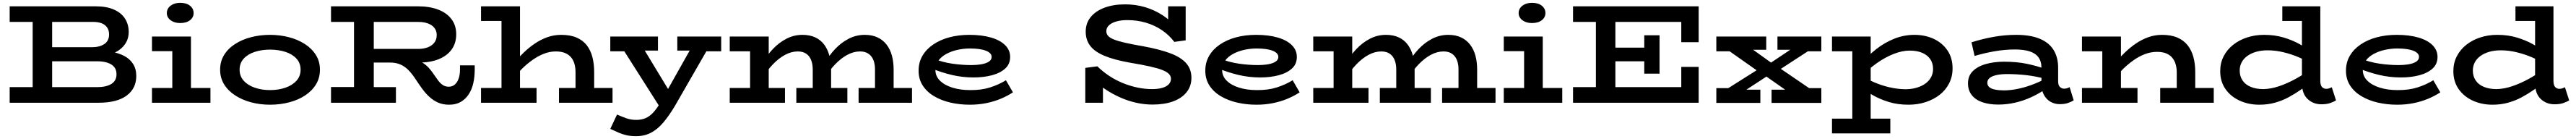

<svg xmlns="http://www.w3.org/2000/svg" viewBox="-20 -731 18374 989"><path d="M49 0V-111H672Q737 -111 774 -133.5Q811 -156 811 -203Q811 -235 794 -255Q777 -275 746 -285Q715 -295 673 -295H306V-395H635Q690 -395 724 -417.5Q758 -440 758 -486Q758 -517 743 -537Q728 -557 703.5 -566Q679 -575 648 -575H49V-686H663Q741 -686 793.5 -662.5Q846 -639 872 -598Q898 -557 898 -503Q898 -462 880 -430Q862 -398 830.5 -375.5Q799 -353 756.5 -341.5Q714 -330 667 -330V-372Q725 -372 776.5 -362.5Q828 -353 867 -332.5Q906 -312 929 -276.5Q952 -241 952 -190Q952 -102 883.5 -51Q815 0 682 0ZM213 -62V-622H352V-62Z M1209 -33V-471H1342V-33ZM1064 0V-105H1481V0ZM1064 -367V-471H1306V-367ZM1265 -567Q1224 -567 1197 -587Q1170 -607 1170 -638Q1170 -670 1197 -690.5Q1224 -711 1265 -711Q1309 -711 1335 -690.5Q1361 -670 1361 -638Q1361 -607 1335 -587Q1309 -567 1265 -567Z M1906 14Q1835 14 1771 -3Q1707 -20 1657 -52.5Q1607 -85 1578.5 -131Q1550 -177 1550 -235Q1550 -294 1578.5 -340Q1607 -386 1657 -418Q1707 -450 1771 -466.5Q1835 -483 1906 -483Q1976 -483 2040 -466.5Q2104 -450 2154 -418Q2204 -386 2233 -340Q2262 -294 2262 -235Q2262 -177 2234 -131Q2206 -85 2157 -52.5Q2108 -20 2043 -3Q1978 14 1906 14ZM1906 -90Q1966 -90 2015.5 -107Q2065 -124 2094.5 -156.5Q2124 -189 2124 -235Q2124 -282 2094.5 -314Q2065 -346 2015.5 -362Q1966 -378 1906 -378Q1847 -378 1797.5 -362Q1748 -346 1718.5 -314Q1689 -282 1689 -235Q1689 -189 1718.5 -156.5Q1748 -124 1797.5 -107Q1847 -90 1906 -90Z M2598 -286V-383H2963Q3001 -383 3030.5 -394Q3060 -405 3077.5 -427Q3095 -449 3095 -482Q3095 -512 3078 -533Q3061 -554 3031.5 -564.5Q3002 -575 2963 -575H2341V-686H2961Q3045 -686 3106 -662.5Q3167 -639 3200.5 -594.5Q3234 -550 3234 -487Q3234 -424 3201.5 -379Q3169 -334 3109.5 -310Q3050 -286 2969 -286ZM2341 0V-112L2804 -111V0ZM2505 -61V-622H2646V-61ZM3183 14Q3139 14 3105 -1Q3071 -16 3043.5 -41Q3016 -66 2992.5 -98Q2969 -130 2946 -165Q2920 -205 2893.5 -232Q2867 -259 2835 -272.5Q2803 -286 2761 -286H2663L2675 -313H2857Q2895 -313 2925 -308Q2955 -303 2979.5 -292Q3004 -281 3025 -261.5Q3046 -242 3067 -212Q3088 -182 3104 -160Q3120 -138 3138.5 -126Q3157 -114 3181 -114Q3206 -114 3224 -129.5Q3242 -145 3251.5 -172.5Q3261 -200 3261 -236V-266H3366V-234Q3366 -185 3356 -140Q3346 -95 3323.5 -60.5Q3301 -26 3266.5 -6Q3232 14 3183 14Z M4085 0V-218Q4085 -247 4078 -274Q4071 -301 4054.5 -321.5Q4038 -342 4011 -353.5Q3984 -365 3944 -365Q3901 -365 3859 -348.5Q3817 -332 3777.5 -304Q3738 -276 3703.5 -242Q3669 -208 3640 -172V-277Q3676 -319 3714.5 -356Q3753 -393 3795.5 -421.5Q3838 -450 3884.5 -466.5Q3931 -483 3983 -483Q4048 -483 4093 -463.5Q4138 -444 4165.5 -408.5Q4193 -373 4205.5 -324.5Q4218 -276 4218 -219V0ZM3411 0V-105H3807V0ZM3967 0V-105H4349V0ZM3689 -686V0H3557V-582H3411V-686Z M4517 238Q4480 238 4450.5 231.5Q4421 225 4393 213Q4365 201 4333 186L4381 84Q4413 98 4446 110Q4479 122 4518 122Q4556 122 4585 109.5Q4614 97 4639 70Q4664 43 4689 1L4946 -454H5069L4792 26Q4751 94 4710.5 141.5Q4670 189 4623 213.5Q4576 238 4517 238ZM4706 62 4389 -435H4540L4791 -22ZM4333 -366V-471H4673V-371H4495L4487 -366ZM4811 -371V-471H5124V-366H4979L4968 -371Z M5185 -366V-471H5421V-366ZM5330 -33V-471H5463V-33ZM5185 0V-105H5579V0ZM5777 -33V-237Q5777 -276 5765 -305Q5753 -334 5729.5 -349.5Q5706 -365 5670 -365Q5625 -365 5580 -341Q5535 -317 5493.5 -274Q5452 -231 5416 -174V-277Q5448 -335 5492 -381.5Q5536 -428 5589.5 -455.5Q5643 -483 5703 -483Q5757 -483 5796 -464.5Q5835 -446 5859.5 -412.5Q5884 -379 5896 -334Q5908 -289 5908 -235V-33ZM5660 0V-105H6024V0ZM6221 -33V-237Q6221 -266 6214.5 -289.5Q6208 -313 6194.5 -330Q6181 -347 6161 -356Q6141 -365 6114 -365Q6069 -365 6024 -341Q5979 -317 5937.5 -274Q5896 -231 5860 -174V-277Q5892 -335 5936 -381.5Q5980 -428 6033.5 -455.5Q6087 -483 6148 -483Q6201 -483 6240 -464.5Q6279 -446 6304.5 -412.5Q6330 -379 6342 -334Q6354 -289 6354 -235V-33ZM6104 0V-105H6485V0Z M6897 14Q6825 14 6759.5 -1Q6694 -16 6642.5 -46.5Q6591 -77 6561.5 -122.5Q6532 -168 6532 -228Q6532 -287 6559.5 -334Q6587 -381 6636.5 -414.5Q6686 -448 6751.5 -465.5Q6817 -483 6894 -483Q6983 -483 7048.5 -464Q7114 -445 7149.5 -409.5Q7185 -374 7185 -326Q7185 -275 7149.5 -243Q7114 -211 7055 -195.5Q6996 -180 6925 -180Q6844 -180 6770 -197.5Q6696 -215 6627 -243V-317Q6702 -288 6772 -278Q6842 -268 6905 -268Q6948 -268 6981.5 -274Q7015 -280 7034 -293Q7053 -306 7053 -326Q7053 -354 7012.5 -370Q6972 -386 6898 -386Q6852 -386 6808 -376Q6764 -366 6728.5 -346.5Q6693 -327 6672.5 -298.5Q6652 -270 6652 -233Q6652 -189 6684.5 -157Q6717 -125 6773 -107.5Q6829 -90 6899 -90Q6979 -89 7042 -109Q7105 -129 7155 -160L7205 -74Q7167 -49 7119.5 -29Q7072 -9 7016 2.5Q6960 14 6897 14Z M8201 13Q8142 13 8084 0Q8026 -13 7971.5 -37Q7917 -61 7866.5 -94Q7816 -127 7772 -167L7847 -159V0H7721V-248L7807 -259Q7846 -221 7892.5 -190.5Q7939 -160 7990 -139.5Q8041 -119 8093.5 -108Q8146 -97 8197 -97Q8239 -97 8269 -105.5Q8299 -114 8315.5 -130.5Q8332 -147 8332 -171Q8332 -190 8317.5 -205Q8303 -220 8270 -233Q8237 -246 8180.5 -258.5Q8124 -271 8040 -285Q7927 -305 7857.5 -334Q7788 -363 7756 -405Q7724 -447 7724 -506Q7724 -566 7759.5 -609.5Q7795 -653 7858.5 -676.5Q7922 -700 8005 -700Q8080 -700 8147.5 -680Q8215 -660 8273.5 -622Q8332 -584 8378 -526L8312 -524V-686H8437V-444L8356 -433Q8318 -483 8266 -517.5Q8214 -552 8152 -570Q8090 -588 8021 -588Q7977 -588 7943 -578.5Q7909 -569 7890 -551Q7871 -533 7871 -509Q7871 -490 7884 -475.5Q7897 -461 7926.5 -449.5Q7956 -438 8006.5 -426.5Q8057 -415 8133 -402Q8248 -381 8324.5 -353Q8401 -325 8439.5 -282.5Q8478 -240 8478 -177Q8478 -118 8443.5 -75Q8409 -32 8347 -9.5Q8285 13 8201 13Z M8942 14Q8870 14 8804.5 -1Q8739 -16 8687.5 -46.5Q8636 -77 8606.5 -122.5Q8577 -168 8577 -228Q8577 -287 8604.5 -334Q8632 -381 8681.5 -414.5Q8731 -448 8796.5 -465.5Q8862 -483 8939 -483Q9028 -483 9093.5 -464Q9159 -445 9194.5 -409.5Q9230 -374 9230 -326Q9230 -275 9194.5 -243Q9159 -211 9100 -195.5Q9041 -180 8970 -180Q8889 -180 8815 -197.5Q8741 -215 8672 -243V-317Q8747 -288 8817 -278Q8887 -268 8950 -268Q8993 -268 9026.5 -274Q9060 -280 9079 -293Q9098 -306 9098 -326Q9098 -354 9057.5 -370Q9017 -386 8943 -386Q8897 -386 8853 -376Q8809 -366 8773.5 -346.5Q8738 -327 8717.5 -298.5Q8697 -270 8697 -233Q8697 -189 8729.5 -157Q8762 -125 8818 -107.5Q8874 -90 8944 -90Q9024 -89 9087 -109Q9150 -129 9200 -160L9250 -74Q9212 -49 9164.5 -29Q9117 -9 9061 2.5Q9005 14 8942 14Z M9347 -366V-471H9583V-366ZM9492 -33V-471H9625V-33ZM9347 0V-105H9741V0ZM9939 -33V-237Q9939 -276 9927 -305Q9915 -334 9891.5 -349.5Q9868 -365 9832 -365Q9787 -365 9742 -341Q9697 -317 9655.5 -274Q9614 -231 9578 -174V-277Q9610 -335 9654 -381.5Q9698 -428 9751.5 -455.5Q9805 -483 9865 -483Q9919 -483 9958 -464.5Q9997 -446 10021.5 -412.5Q10046 -379 10058 -334Q10070 -289 10070 -235V-33ZM9822 0V-105H10186V0ZM10383 -33V-237Q10383 -266 10376.5 -289.5Q10370 -313 10356.5 -330Q10343 -347 10323 -356Q10303 -365 10276 -365Q10231 -365 10186 -341Q10141 -317 10099.5 -274Q10058 -231 10022 -174V-277Q10054 -335 10098 -381.5Q10142 -428 10195.5 -455.5Q10249 -483 10310 -483Q10363 -483 10402 -464.5Q10441 -446 10466.5 -412.5Q10492 -379 10504 -334Q10516 -289 10516 -235V-33ZM10266 0V-105H10647V0Z M10851 -33V-471H10984V-33ZM10706 0V-105H11123V0ZM10706 -367V-471H10948V-367ZM10907 -567Q10866 -567 10839 -587Q10812 -607 10812 -638Q10812 -670 10839 -690.5Q10866 -711 10907 -711Q10951 -711 10977 -690.5Q11003 -670 11003 -638Q11003 -607 10977 -587Q10951 -567 10907 -567Z M11200 0V-111H11972V-255H12096V0ZM11363 -61V-615H11502V-61ZM11416 -295V-392H11769V-295ZM11708 -207V-480H11817V-207ZM11972 -431V-575H11200V-686H12096V-431Z M12260 -74 12568 -268H12586L12778 -396H12921L12625 -204H12607L12407 -74ZM12222 1V-104H12352L12354 -93H12536V1ZM12616 1V-93H12834L12837 -104H12971V1ZM12222 -366V-471H12578V-377H12359L12357 -366ZM12740 -74 12551 -206H12545L12274 -396H12458L12641 -265H12647L12928 -74ZM12658 -377V-471H12971V-366H12840V-377Z M13593 14Q13516 14 13453.5 -5Q13391 -24 13341.5 -52Q13292 -80 13254 -105V-195Q13294 -169 13345.5 -146.5Q13397 -124 13454.5 -110.5Q13512 -97 13569 -96Q13614 -96 13651 -107Q13688 -118 13714 -137Q13740 -156 13754 -182.5Q13768 -209 13768 -240Q13768 -281 13748 -310Q13728 -339 13691 -355Q13654 -371 13601 -371Q13548 -371 13487.5 -347.5Q13427 -324 13366.5 -281.5Q13306 -239 13252 -181V-275Q13302 -334 13362 -381Q13422 -428 13491 -455.5Q13560 -483 13635 -483Q13711 -483 13772.5 -454.5Q13834 -426 13870.5 -372.5Q13907 -319 13907 -244Q13907 -186 13882.5 -138Q13858 -90 13815 -56.5Q13772 -23 13715 -4.5Q13658 14 13593 14ZM13047 218V113H13463V218ZM13192 188V-471H13323V188ZM13047 -366V-471H13315V-366Z M14671 10Q14635 10 14605.5 -7Q14576 -24 14558.5 -56Q14541 -88 14541 -131V-249Q14541 -295 14519 -324Q14497 -353 14455 -366Q14413 -379 14353 -379Q14281 -379 14208.5 -366.5Q14136 -354 14064 -333L14042 -430Q14122 -455 14201 -469Q14280 -483 14361 -483Q14462 -483 14528.5 -455.5Q14595 -428 14627.5 -375.5Q14660 -323 14660 -249V-153Q14660 -124 14673 -112Q14686 -100 14702 -100Q14715 -100 14725 -103.5Q14735 -107 14742 -111L14771 -17Q14755 -7 14731 1.5Q14707 10 14671 10ZM14233 13Q14167 13 14118.5 -4Q14070 -21 14043.5 -55Q14017 -89 14017 -138Q14017 -191 14051.5 -225Q14086 -259 14144.5 -275.5Q14203 -292 14274 -292Q14365 -292 14437 -277Q14509 -262 14570 -240V-170Q14498 -189 14431 -196.5Q14364 -204 14296 -204Q14252 -204 14220.5 -197Q14189 -190 14172 -176.5Q14155 -163 14155 -142Q14155 -123 14169 -111Q14183 -99 14210.5 -93.5Q14238 -88 14274 -88Q14315 -88 14363.5 -97Q14412 -106 14465.5 -125Q14519 -144 14570 -171L14568 -96Q14522 -64 14467 -39Q14412 -14 14353 -0.5Q14294 13 14233 13Z M15506 0V-218Q15506 -246 15498.5 -272.5Q15491 -299 15475 -319Q15459 -339 15432 -350.5Q15405 -362 15365 -362Q15321 -362 15279 -346Q15237 -330 15198 -302.5Q15159 -275 15124 -241Q15089 -207 15060 -172V-277Q15096 -319 15134.5 -356Q15173 -393 15215 -421.5Q15257 -450 15303.5 -466.5Q15350 -483 15401 -483Q15466 -483 15511 -463.5Q15556 -444 15584 -408.5Q15612 -373 15625 -324.5Q15638 -276 15638 -219V0ZM14830 0V-105H15226V0ZM14975 0V-471H15108V0ZM14830 -366V-471H15077V-366ZM15388 0V-105H15770V0Z M16095 14Q16018 14 15954.5 -15Q15891 -44 15853.5 -97.5Q15816 -151 15816 -225Q15816 -283 15840.5 -330.5Q15865 -378 15908 -412Q15951 -446 16007.5 -464.5Q16064 -483 16129 -483Q16206 -483 16269 -464Q16332 -445 16381.5 -417.5Q16431 -390 16468 -364V-274Q16429 -301 16377.5 -323Q16326 -345 16268.5 -359Q16211 -373 16154 -373Q16109 -373 16072.5 -362.5Q16036 -352 16009.5 -333Q15983 -314 15969 -287.5Q15955 -261 15955 -229Q15955 -189 15975 -159Q15995 -129 16033.5 -113Q16072 -97 16124 -97Q16178 -98 16237 -118Q16296 -138 16356 -171Q16416 -204 16472 -246V-152Q16433 -122 16391.5 -93Q16350 -64 16304.5 -39.5Q16259 -15 16207 -0.5Q16155 14 16095 14ZM16538 11Q16479 11 16439 -27Q16399 -65 16399 -138V-686H16530V-156Q16530 -124 16542.5 -111.5Q16555 -99 16571 -99Q16584 -99 16594 -102.5Q16604 -106 16612 -110L16642 -17Q16625 -6 16599.5 2.5Q16574 11 16538 11ZM16259 -582V-686H16511V-582Z M17078 14Q17006 14 16940.5 -1Q16875 -16 16823.5 -46.5Q16772 -77 16742.5 -122.5Q16713 -168 16713 -228Q16713 -287 16740.5 -334Q16768 -381 16817.5 -414.5Q16867 -448 16932.5 -465.5Q16998 -483 17075 -483Q17164 -483 17229.5 -464Q17295 -445 17330.5 -409.5Q17366 -374 17366 -326Q17366 -275 17330.5 -243Q17295 -211 17236 -195.5Q17177 -180 17106 -180Q17025 -180 16951 -197.5Q16877 -215 16808 -243V-317Q16883 -288 16953 -278Q17023 -268 17086 -268Q17129 -268 17162.5 -274Q17196 -280 17215 -293Q17234 -306 17234 -326Q17234 -354 17193.5 -370Q17153 -386 17079 -386Q17033 -386 16989 -376Q16945 -366 16909.5 -346.5Q16874 -327 16853.5 -298.5Q16833 -270 16833 -233Q16833 -189 16865.5 -157Q16898 -125 16954 -107.5Q17010 -90 17080 -90Q17160 -89 17223 -109Q17286 -129 17336 -160L17386 -74Q17348 -49 17300.5 -29Q17253 -9 17197 2.5Q17141 14 17078 14Z M17758 14Q17681 14 17617.5 -15Q17554 -44 17516.5 -97.5Q17479 -151 17479 -225Q17479 -283 17503.5 -330.5Q17528 -378 17571 -412Q17614 -446 17670.5 -464.5Q17727 -483 17792 -483Q17869 -483 17932 -464Q17995 -445 18044.5 -417.5Q18094 -390 18131 -364V-274Q18092 -301 18040.5 -323Q17989 -345 17931.5 -359Q17874 -373 17817 -373Q17772 -373 17735.5 -362.5Q17699 -352 17672.5 -333Q17646 -314 17632 -287.5Q17618 -261 17618 -229Q17618 -189 17638 -159Q17658 -129 17696.5 -113Q17735 -97 17787 -97Q17841 -98 17900 -118Q17959 -138 18019 -171Q18079 -204 18135 -246V-152Q18096 -122 18054.5 -93Q18013 -64 17967.5 -39.5Q17922 -15 17870 -0.5Q17818 14 17758 14ZM18201 11Q18142 11 18102 -27Q18062 -65 18062 -138V-686H18193V-156Q18193 -124 18205.5 -111.5Q18218 -99 18234 -99Q18247 -99 18257 -102.5Q18267 -106 18275 -110L18305 -17Q18288 -6 18262.5 2.5Q18237 11 18201 11ZM17922 -582V-686H18174V-582Z"/></svg>

Font: BioRhyme SemiExpanded
Style: Bold
Weight: 700
Width: 6
Designer: Aoife Mooney
Foundry: Aoife Mooney Type
Version: Version 1.600;gftools[0.9.33]